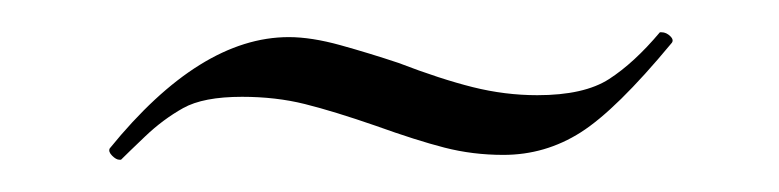

<svg xmlns="http://www.w3.org/2000/svg" viewBox="-20 -253 483 119"><path d="M389 -233H390Q393 -233 395.5 -230.5Q398 -228 396 -226Q362 -185 340 -171Q318 -157 292 -157Q273 -157 255.5 -161.5Q238 -166 213 -175Q187 -184 169 -188.5Q151 -193 130 -193Q106 -193 93.5 -186Q81 -179 70 -168.5Q59 -158 55 -154H54Q52 -154 49.5 -156.5Q47 -159 48 -161Q104 -230 159 -230Q173 -230 191 -225Q209 -220 227 -214Q253 -204 273 -199Q293 -194 313 -194Q342 -194 357.5 -204Q373 -214 389 -233Z"/></svg>

Font: Cormorant Garamond Light
Style: Regular
Weight: 300
Designer: Christian Thalmann (Catharsis Fonts)
Version: Version 3.000